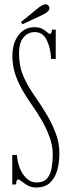

<svg xmlns="http://www.w3.org/2000/svg" viewBox="-20 -834 313 868"><path d="M144 13.5Q121 13.5 105.2 4.5Q89.5 -4.5 78.8 -13.5Q68 -22.5 61.5 -22.5Q53 -22.5 53 0H35.5V-133.5H56.5Q58.5 -101 70.2 -72.5Q82 -44 101.2 -26.5Q120.5 -9 144.5 -9Q177 -9 192.8 -27.2Q208.5 -45.5 213.5 -74.5Q218.5 -103.5 218.5 -136Q218.5 -174.5 204.2 -214Q190 -253.5 168.5 -290.5Q147 -327.5 125 -358.5Q88.5 -410.5 69.2 -449.5Q50 -488.5 43 -519.8Q36 -551 36 -579Q36 -639 63.5 -675Q91 -711 135 -711Q158 -711 171.5 -703.5Q185 -696 192.8 -688.5Q200.5 -681 205.5 -681Q214 -681 215 -700H232V-567.5H211Q209 -616 191.5 -652.5Q174 -689 137 -689Q107 -689 86.5 -665Q66 -641 66 -592.5Q66 -564.5 71 -537.2Q76 -510 91.8 -476Q107.5 -442 140.5 -394.5Q167 -356.5 191.8 -315Q216.5 -273.5 232.5 -230Q248.5 -186.5 248.5 -141.5Q248.5 -99 238.5 -63.8Q228.5 -28.5 205.8 -7.5Q183 13.5 144 13.5ZM82 -724.5 74.5 -734 156 -800.5Q163 -806 171 -810.2Q179 -814.5 186 -814.5Q196.5 -814.5 201.5 -805Q203.5 -801.5 203.5 -797.5Q203.5 -788 193.2 -779.8Q183 -771.5 171.5 -766.5Z"/></svg>

Font: Imbue 50pt Thin
Style: Regular
Weight: 100
Designer: Tyler Finck
Foundry: Etcetera Type Company
Version: Version 1.102; ttfautohint (v1.8.3)